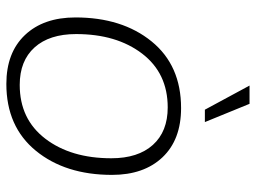

<svg xmlns="http://www.w3.org/2000/svg" viewBox="-118 -658 786 589"><g transform="rotate(90 274.5 -363.0)"><path d="M240 -31Q345 -31 405 -109.5Q465 -188 465 -312Q465 -394 424 -439.5Q383 -485 309 -485Q204 -485 144 -406.5Q84 -328 84 -204Q84 -122 125 -76.5Q166 -31 240 -31ZM237 10Q141 10 87 -47Q33 -104 33 -202Q33 -345 106.5 -435.5Q180 -526 311 -526Q408 -526 462 -469Q516 -412 516 -314Q516 -171 442 -80.5Q368 10 237 10ZM354 -599H316L242 -736H298Z"/></g></svg>

Font: Creato Display Light
Style: Italic
Weight: 300
Italic angle: -10°
Version: Version 1.000